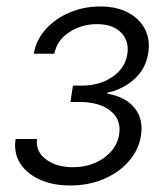

<svg xmlns="http://www.w3.org/2000/svg" viewBox="-20 -568 522 595"><path d="M197.3 6.8Q144 6.8 103.3 -11.5Q62.5 -29.8 42.2 -62.3Q22 -94.7 28.3 -137.2H94.7Q89.8 -99.1 122.1 -74.5Q154.3 -49.8 206.5 -49.8Q243.7 -49.8 274.2 -63Q304.7 -76.2 324.5 -98.9Q344.2 -121.6 349.1 -150.4Q356.9 -196.3 322.8 -224.1Q288.6 -252 226.1 -252H198.2L206.1 -302.7H233.9Q288.6 -302.7 328.1 -329.6Q367.7 -356.4 374.5 -399.9Q380.9 -440.9 355.2 -467Q329.6 -493.2 280.8 -493.2Q232.4 -493.2 194.3 -468Q156.2 -442.9 148.4 -401.4H84.5Q92.3 -444.8 122.1 -477.8Q151.9 -510.7 195.8 -529.3Q239.7 -547.9 290.5 -547.9Q341.8 -547.9 377.7 -528.6Q413.6 -509.3 429.9 -476.3Q446.3 -443.4 439 -401.4Q431.2 -354 396 -322.5Q360.8 -291 313 -280.8L312.5 -277.8Q370.6 -267.6 397.9 -232.4Q425.3 -197.3 416.5 -146Q409.2 -102.1 378.4 -67.4Q347.7 -32.7 300.8 -12.9Q253.9 6.8 197.3 6.8Z"/></svg>

Font: Inter 17pt Light
Style: Italic
Weight: 300
Italic angle: -9.3988°
Version: Version 4.001;git-66647c0bb